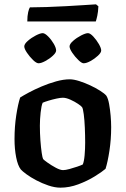

<svg xmlns="http://www.w3.org/2000/svg" viewBox="-20 -866 580 886"><path d="M259 0Q233 0 203.5 -10Q174 -20 147.5 -34Q121 -48 102 -62Q83 -76 76 -84Q62 -102 54.5 -140.5Q47 -179 47 -224Q47 -282 55 -334Q63 -386 73 -416Q87 -425 113 -439Q139 -453 172 -467Q205 -481 239 -490.5Q273 -500 302 -500Q320 -500 345.5 -492Q371 -484 396.5 -472Q422 -460 442.5 -447Q463 -434 471 -424Q479 -411 483.5 -386Q488 -361 490.5 -332.5Q493 -304 493 -279Q493 -223 485 -170.5Q477 -118 467 -87Q451 -73 417 -52Q383 -31 341.5 -15.5Q300 0 259 0ZM271 -81Q282 -81 300.5 -86Q319 -91 336.5 -97Q354 -103 362 -107Q368 -121 370.5 -150Q373 -179 373 -208Q373 -240 371.5 -276Q370 -312 366.5 -338.5Q363 -365 359 -371Q356 -376 340.5 -386.5Q325 -397 305 -406Q285 -415 270 -415Q259 -415 240.5 -411Q222 -407 204 -401.5Q186 -396 177 -392Q171 -379 167.5 -347Q164 -315 164 -286Q164 -251 166.5 -217.5Q169 -184 172.5 -160.5Q176 -137 179 -132Q182 -128 199.5 -115.5Q217 -103 237.5 -92Q258 -81 271 -81ZM366 -574Q357 -574 341.5 -589Q326 -604 313.5 -622.5Q301 -641 301 -652Q301 -663 317.5 -677.5Q334 -692 354.5 -702.5Q375 -713 386 -713Q396 -713 410.5 -697.5Q425 -682 436 -663Q447 -644 447 -633Q447 -623 432 -609Q417 -595 398 -584.5Q379 -574 366 -574ZM158 -574Q148 -574 132.5 -589Q117 -604 104.5 -622.5Q92 -641 92 -652Q92 -663 108.5 -677.5Q125 -692 145.5 -702.5Q166 -713 177 -713Q187 -713 202 -698Q217 -683 228 -664Q239 -645 239 -633Q239 -623 224 -609Q209 -595 189.5 -584.5Q170 -574 158 -574ZM106 -767Q106 -793 110 -810Q114 -827 118 -832Q150 -832 194.5 -833.5Q239 -835 285 -837.5Q331 -840 368 -842.5Q405 -845 423 -846L434 -837Q433 -812 429 -793.5Q425 -775 422 -767Z"/></svg>

Font: Texturina SemiBold
Style: Regular
Weight: 600
Designer: Guillermo Torres Carreño
Foundry: Omnibus-Type
Version: Version 1.002; ttfautohint (v1.8.3)